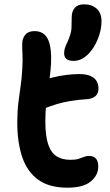

<svg xmlns="http://www.w3.org/2000/svg" viewBox="-20 -856 510 889"><path d="M292 13Q207 13 156 -24.5Q105 -62 82.5 -130Q60 -198 60 -288Q60 -339 65 -380Q70 -421 75.5 -458Q81 -495 83 -536Q86 -579 84 -606.5Q82 -634 83 -658Q84 -679 97.5 -695.5Q111 -712 140 -712Q182 -712 201 -676Q220 -640 216 -558Q214 -525 210 -495.5Q206 -466 201.5 -435.5Q197 -405 193.5 -370.5Q190 -336 190 -293Q190 -227 203 -188Q216 -149 242 -132.5Q268 -116 306 -116Q330 -116 344 -120.5Q358 -125 368.5 -129.5Q379 -134 393 -134Q413 -134 424 -122Q435 -110 435 -85Q435 -45 400.5 -16Q366 13 292 13ZM179 -351Q143 -336 123 -351.5Q103 -367 103 -397Q103 -423 114 -444Q125 -465 168 -481Q194 -490 224.5 -497.5Q255 -505 286.5 -509Q318 -513 347 -513Q379 -513 398.5 -504.5Q418 -496 427 -481Q436 -466 436 -446Q436 -423 422 -411Q408 -399 384 -397Q340 -394 306.5 -388.5Q273 -383 243 -374Q213 -365 179 -351ZM321 -574Q277 -574 277 -609Q277 -620 280 -631.5Q283 -643 293 -663Q310 -701 311 -726Q312 -751 312 -776Q312 -803 326 -819.5Q340 -836 369 -836Q406 -836 428 -815.5Q450 -795 450 -758Q450 -727 440 -695Q430 -663 412.5 -635.5Q395 -608 371.5 -591Q348 -574 321 -574Z"/></svg>

Font: Shantell Sans SemiBold
Style: Regular
Weight: 600
Designer: Stephen Nixon, Anya Danilova, Shantell Martin
Foundry: Arrow Type
Version: Version 1.011;[c5ecc13dd]